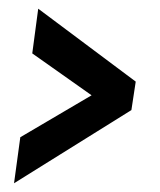

<svg xmlns="http://www.w3.org/2000/svg" viewBox="-20 -546 362 435"><path d="M11.8 -130.8 26 -235.1 187.5 -330.1 53.1 -425 66.6 -526.3 287.5 -361.1 277.7 -296.6Z"/></svg>

Font: Alumni Sans Thin
Style: Italic
Weight: 100
Italic angle: -8°
Designer: Robert E. Leuschke
Foundry: Robert E. Leuschke
Version: Version 1.016